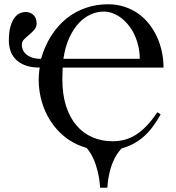

<svg xmlns="http://www.w3.org/2000/svg" viewBox="-20 -698 837 911"><path d="M277.3 -377.4Q276.9 -364.7 276.4 -348.4Q275.9 -332 275.9 -320.3Q275.9 -249.5 293.5 -194.8Q311 -140.1 342.8 -103Q374.5 -65.9 418.2 -46.9Q461.9 -27.8 514.2 -27.8Q545.4 -27.8 573 -35.4Q600.6 -43 626.5 -59.6Q652.3 -76.2 677 -102.3Q701.7 -128.4 726.6 -165.5L742.2 -155.3Q720.7 -116.2 695.3 -84.7Q669.9 -53.2 637.9 -31Q606 -8.8 566.4 3.4Q562 4.9 557.1 5.9Q550.3 13.2 543.9 21.5Q532.7 36.1 524.4 52.2Q516.1 68.4 510.3 85Q504.4 101.6 500.5 117.2Q491.7 154.3 489.3 192.9H455.1Q452.6 153.8 443.8 116.7Q439.9 101.1 434.6 84.2Q429.2 67.4 421.6 51.5Q414.1 35.6 404.3 21Q397.9 11.7 391.1 3.9Q389.2 3.4 387.7 2.9Q346.2 -9.3 311.5 -31.5Q276.9 -53.7 249.3 -85Q221.7 -116.2 202.6 -153.6Q183.6 -190.9 173.6 -233.6Q163.6 -276.4 163.6 -321.3Q163.6 -328.1 164.1 -336.2Q164.6 -344.2 165.3 -352.1Q166 -359.9 166.7 -366.7Q167.5 -373.5 168.5 -377.4Q125.5 -377.4 97.4 -388.9Q69.3 -400.4 52.5 -418.7Q35.6 -437 28.8 -459.7Q22 -482.4 22 -504.9Q22 -547.4 30 -573.7Q38.1 -600.1 50 -615.2Q62 -630.4 75.7 -635.7Q89.4 -641.1 101.1 -641.1Q124.5 -641.1 139.2 -626.5Q153.8 -611.8 153.8 -586.9Q153.8 -569.8 142.8 -557.1Q131.8 -544.4 118.7 -533.4Q105.5 -522.5 94.5 -511.5Q83.5 -500.5 83.5 -485.8Q83.5 -475.6 87.6 -463.9Q91.8 -452.1 102.3 -442.1Q112.8 -432.1 130.4 -425.5Q147.9 -418.9 174.8 -418.9Q192.4 -480.5 223.4 -528.8Q254.4 -577.1 295.4 -610.1Q336.4 -643.1 386.5 -660.4Q436.5 -677.7 492.2 -677.7Q534.7 -677.7 571 -665.8Q607.4 -653.8 636.7 -632.8Q666 -611.8 688.2 -583.3Q710.4 -554.7 725.6 -521.2Q740.7 -487.8 748.3 -451.2Q755.9 -414.6 755.9 -377.4ZM472.2 -643.1Q441.9 -643.1 411.4 -629.9Q380.9 -616.7 354.7 -589.1Q328.6 -561.5 309.1 -519.3Q289.6 -477.1 280.8 -418.9H643.1Q643.1 -450.7 636.2 -479.7Q629.4 -508.8 617.7 -533.7Q606 -558.6 589.8 -578.6Q573.7 -598.6 554.7 -613Q535.6 -627.4 514.6 -635.3Q493.7 -643.1 472.2 -643.1Z"/></svg>

Font: Doulos SIL
Style: Regular
Weight: 400
Designer: Walt Agee, Victor Gaultney, Peter Martin, Debbi Hosken
Foundry: SIL International
Version: Version 4.110; 2011; Maintenance release